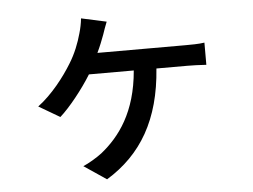

<svg xmlns="http://www.w3.org/2000/svg" viewBox="-51 -683 1101 836"><g transform="rotate(-5 500.0 -265.0)"><path d="M442 -595 332 -619C330 -598 325 -574 319 -554C308 -514 291 -469 264 -426C231 -372 176 -300 113 -253L205 -199C247 -236 307 -311 345 -373H541C526 -192 450 -91 369 -26C347 -9 310 13 286 23L384 89C538 -5 624 -151 640 -373H775C795 -373 830 -372 858 -370V-467C833 -463 797 -463 775 -463H390C403 -490 414 -518 422 -540C428 -558 434 -575 442 -595Z"/></g></svg>

Font: ChiuKong Gothic CL Medium
Style: Regular
Weight: 500
Designer: Ryoko NISHIZUKA 西塚涼子 (kana, bopomofo & ideographs); Paul D. Hunt (Latin, Greek & Cyrillic); Sandoll Communications 산돌커뮤니
Foundry: Adobe
Version: Version 1.300